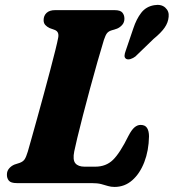

<svg xmlns="http://www.w3.org/2000/svg" viewBox="-20 -741 703 777"><path d="M350.5 0H48Q24 0 15.8 -10Q7.5 -20 8 -35Q8 -49 16.8 -59.2Q25.5 -69.5 38.5 -75L60 -82Q73.5 -87 79.8 -96.5Q86 -106 92.5 -127.5Q98 -146.5 108.2 -182.8Q118.5 -219 131.2 -265.2Q144 -311.5 157.5 -361Q171 -410.5 183 -456.2Q195 -502 203.8 -537Q212.5 -572 215.5 -588.5Q220 -612 202.5 -619.5L180.5 -627.5Q170 -632.5 163.2 -640Q156.5 -647.5 156.5 -659.5Q156.5 -677.5 168.5 -688.8Q180.5 -700 203 -700H443.5Q467 -700 475.2 -690Q483.5 -680 483.5 -665.5Q483.5 -650.5 474.5 -640.2Q465.5 -630 453.5 -625L429.5 -617.5Q419 -614 413 -606.5Q407 -599 400.5 -579.5Q389 -542 374.2 -490.2Q359.5 -438.5 344.2 -382Q329 -325.5 315.5 -273.5Q302 -221.5 292.8 -182.8Q283.5 -144 280.5 -128.5Q273.5 -94 285 -80.2Q296.5 -66.5 322 -66.5H365.5Q409 -66.5 437.2 -94Q465.5 -121.5 500 -191.5Q512.5 -215.5 524.2 -225.5Q536 -235.5 549 -235.5Q567.5 -235.5 575.2 -223Q583 -210.5 583 -189Q582 -131.5 564 -85Q546 -38.5 515.2 -11.5Q484.5 15.5 443.5 15.5Q429 15.5 417 11.8Q405 8 389.8 4Q374.5 0 350.5 0ZM519.5 -626Q532 -664 551.5 -689.2Q571 -714.5 604 -720Q632.5 -725 648.8 -710.2Q665 -695.5 662.5 -673Q660.5 -649.5 646 -628.8Q631.5 -608 601.5 -583.5L528 -512.5Q519 -505.5 508.5 -502.2Q498 -499 491 -502.5Q483.5 -507 484 -515.8Q484.5 -524.5 488.5 -535Z"/></svg>

Font: Fraunces 9pt S050
Style: Bold Italic
Weight: 700
Italic angle: -16°
Version: Version 1.000; ttfautohint (v1.8.3)